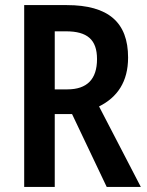

<svg xmlns="http://www.w3.org/2000/svg" viewBox="-20 -734 579 754"><path d="M242 -714H75V0H195V-286H263L399 0H533L369 -316C441 -352 483 -413 483 -508C483 -646 406 -714 242 -714ZM239 -611C322 -611 361 -579 361 -502C361 -423 322 -383 244 -383H195V-611Z"/></svg>

Font: Noto Sans Armenian Condensed SemiBold
Style: Regular
Weight: 600
Width: 3
Designer: Monotype Design Team
Foundry: Monotype Imaging Inc.
Version: Version 2.008